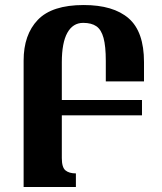

<svg xmlns="http://www.w3.org/2000/svg" viewBox="-20 -744 646 764"><path d="M401 -420V-502Q401 -560 392 -593Q383 -626 363.5 -639.5Q344 -653 311 -653Q270 -653 248 -613.5Q226 -574 226 -496V-346H545V-285H226V-115Q226 -78 240.5 -66Q255 -54 282 -54V0H74V-503Q74 -606 130.5 -665Q187 -724 313 -724Q431 -724 492 -671Q553 -618 553 -497V-420Z"/></svg>

Font: Noto Serif Armenian Bold Cond
Style: Regular
Weight: 700
Width: 3
Designer: Monotype Design team
Foundry: Monotype Imaging Inc.
Version: Version 1.000